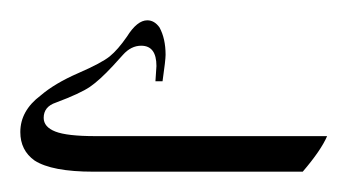

<svg xmlns="http://www.w3.org/2000/svg" viewBox="-170 186 342 189"><path d="M-17 266 -16 251Q-16 231 -31 231Q-41 231 -49 240Q-57 249 -59 251Q-72 265 -81.5 271.5Q-91 278 -115 287Q-127 291 -127 302Q-127 311 -115.5 315.5Q-104 320 -76 320H152Q146 334 128 355H-78Q-119 355 -136 344Q-150 334 -150 316Q-150 295 -130 280Q-116 268 -93 258Q-70 248 -62 241.5Q-54 235 -45 222Q-35 206 -25 206Q-18 206 -13 213Q-7 224 -7 240Q-7 245 -10 266Z"/></svg>

Font: Mirza
Style: Regular
Weight: 400
Designer: Arabic design by Kourosh Beigpour, Latin design by Eduardo Tunni, engineering by Lasse Fister
Version: Version 1.0010g